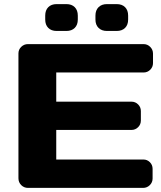

<svg xmlns="http://www.w3.org/2000/svg" viewBox="-20 -915 785 935"><path d="M69.8 -46.9V-654.8Q69.8 -673.8 83.5 -687Q97.2 -700.2 116.2 -700.2H679.2Q698.2 -700.2 711.7 -686.5Q725.1 -672.9 725.1 -653.8V-607.9Q725.1 -588.9 711.7 -575.4Q698.2 -562 679.2 -562H253.9V-419.9H620.1Q639.2 -419.9 652.6 -406.5Q666 -393.1 666 -374V-328.1Q666 -309.1 652.6 -295.7Q639.2 -282.2 620.1 -282.2H253.9V-138.2H678.2Q696.8 -138.2 710 -125Q723.1 -111.8 723.1 -92.8V-45.9Q723.1 -26.9 709.5 -13.4Q695.8 0 676.8 0H116.2Q97.2 0 83.5 -13.4Q69.8 -26.9 69.8 -46.9ZM200.2 -819.8V-838.9Q200.2 -865.2 215.1 -880.1Q230 -895 255.9 -895H303.2Q329.1 -895 344 -880.1Q358.9 -865.2 358.9 -838.9V-819.8Q358.9 -793.9 344 -779.1Q329.1 -764.2 303.2 -764.2H255.9Q230 -764.2 215.1 -779.1Q200.2 -793.9 200.2 -819.8ZM444.8 -819.8V-838.9Q444.8 -865.2 460 -880.1Q475.1 -895 501 -895H547.9Q574.2 -895 589.1 -880.1Q604 -865.2 604 -838.9V-819.8Q604 -793.9 589.1 -779.1Q574.2 -764.2 547.9 -764.2H501Q475.1 -764.2 460 -779.1Q444.8 -793.9 444.8 -819.8Z"/></svg>

Font: Days One
Style: Regular
Weight: 400
Designer: Alexander Kalachev, Alexey Maslov, Jovanny Lemonad
Foundry: Alexander Kalachev, Alexey Maslov, Jovanny Lemonad
Version: Version 1.002